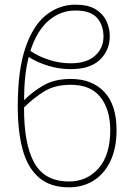

<svg xmlns="http://www.w3.org/2000/svg" viewBox="-20 -792 579 822"><path d="M275 10Q195 10 146.5 -32Q98 -74 77 -151.5Q56 -229 56 -337Q56 -492 89 -588Q122 -684 178 -728Q234 -772 303 -772Q357 -772 389 -752.5Q421 -733 435.5 -702Q450 -671 450 -637Q450 -577 408 -536.5Q366 -496 283 -496Q234 -496 187.5 -510Q141 -524 103 -548Q93 -510 88 -463.5Q83 -417 83 -363Q120 -400 167 -427Q214 -454 283 -454Q374 -454 426.5 -398.5Q479 -343 479 -235Q479 -158 453 -103Q427 -48 381 -19Q335 10 275 10ZM303 -747Q239 -747 188.5 -704Q138 -661 110 -574Q147 -549 192.5 -535Q238 -521 283 -521Q351 -521 387 -553.5Q423 -586 423 -635Q423 -685 395 -716Q367 -747 303 -747ZM283 -429Q216 -429 170.5 -401.5Q125 -374 83 -332Q82 -176 126.5 -95.5Q171 -15 275 -15Q353 -15 402.5 -72Q452 -129 452 -235Q452 -322 410.5 -375.5Q369 -429 283 -429Z"/></svg>

Font: Noto Serif Thin
Style: Regular
Weight: 100
Designer: Monotype Design Team
Foundry: Monotype Imaging Inc.
Version: Version 2.015